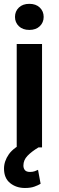

<svg xmlns="http://www.w3.org/2000/svg" viewBox="-20 -753 300 981"><path d="M56.6 -666.5Q56.6 -695.3 76.4 -714.4Q96.2 -733.4 129.9 -733.4Q163.6 -733.4 183.3 -714.4Q203.1 -695.3 203.1 -666.5Q203.1 -638.2 183.3 -619.1Q163.6 -600.1 129.9 -600.1Q96.2 -600.1 76.4 -619.1Q56.6 -638.2 56.6 -666.5ZM194.8 -528.3V0H65.4V-528.3ZM112.3 -28.8 176.8 0Q141.1 21.5 120.4 43.2Q99.6 64.9 99.6 92.8Q99.6 106.9 107.2 116.2Q114.7 125.5 133.3 125.5Q147.5 125.5 157.5 121.8Q167.5 118.2 174.3 114.7L187.5 186Q175.3 193.4 156 200.4Q136.7 207.5 107.4 207.5Q63 207.5 31.7 182.4Q0.5 157.2 0.5 108.4Q0.5 70.8 25.1 35.4Q49.8 0 112.3 -28.8Z"/></svg>

Font: Vazirmatn RD UI FD SemiBold
Style: Regular
Weight: 600
Designer: Saber Rastikerdar
Foundry: Saber Rastikerdar
Version: Version 33.003